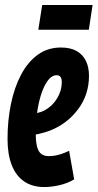

<svg xmlns="http://www.w3.org/2000/svg" viewBox="-20 -745 394 775"><path d="M100.6 -284.8Q114.6 -285.2 131.5 -289.2Q148.4 -293.2 160.4 -299.6Q192.2 -317.4 210.6 -348.1Q229 -378.8 229.4 -411.6Q229.4 -428.6 223.9 -435Q218.4 -441.4 208.8 -441.4Q187.4 -441.8 168.6 -413.5Q149.8 -385.2 137.5 -333.1Q125.2 -281 124.4 -210.2Q124 -172.6 129.9 -151.8Q135.8 -131 147.6 -122.9Q159.4 -114.8 175.4 -114.8Q187.8 -114.8 200.9 -116.8Q214 -118.8 228.6 -123.8Q243.2 -128.8 259 -136.2L279.4 -21Q252.2 -4.8 219.7 2.6Q187.2 10 158.8 10Q110.6 10 77.5 -12.6Q44.4 -35.2 27.4 -78.6Q10.4 -122 10.4 -184.2Q10.4 -258 24 -324.6Q37.6 -391.2 64.7 -442.8Q91.8 -494.4 132.1 -523.8Q172.4 -553.2 226 -553.2Q265 -553.2 290.1 -538.6Q315.2 -524 327.2 -498.4Q339.2 -472.8 339.2 -439.2Q339.2 -363 295.4 -304.3Q251.6 -245.6 182.6 -218.2Q158.4 -209 131.8 -203.5Q105.2 -198 77.8 -197.6ZM134.7 -625 150.3 -724.8H353.7L338.5 -625Z"/></svg>

Font: Georama ExtraCondensed Thin
Style: Italic
Weight: 100
Width: 2
Italic angle: -9°
Designer: Jean-Baptiste Levee
Foundry: Production Type
Version: Version 1.001